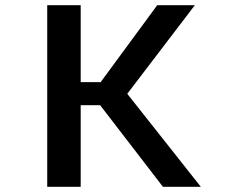

<svg xmlns="http://www.w3.org/2000/svg" viewBox="-20 -720 890 740"><path d="M608 0 366 -314.5H291V0H162V-700H291V-403.5H368L586 -700H731L470.5 -358.5L754 0Z"/></svg>

Font: League Mono Wide Medium
Style: Regular
Weight: 500
Width: 8
Designer: Tyler Finck
Foundry: The League of Moveable Type / Tyler Finck
Version: Version 2.210